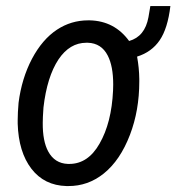

<svg xmlns="http://www.w3.org/2000/svg" viewBox="-20 -606 584 636"><path d="M122.1 -219.2Q121.6 -209 121.6 -199.2Q121.1 -138.7 139.6 -104.5Q161.1 -64.5 205.1 -63Q207.5 -63 209.5 -63Q271.5 -63 309.6 -129.9Q349.6 -199.2 354.5 -306.2Q355 -316.4 355 -326.2Q355 -386.7 336.9 -421.9Q315.9 -462.9 271 -464.4Q268.6 -464.4 266.1 -464.4Q210.9 -464.4 173.8 -409.2Q135.7 -351.6 124 -250ZM41.5 -265.6Q51.8 -346.2 85.9 -411.1Q120.1 -475.6 168.9 -507.8Q215.8 -538.6 272 -538.6Q274.4 -538.6 277.3 -538.6Q359.4 -536.6 407.7 -470.2Q460 -484.9 471.7 -548.8L478 -585.9H544.4Q535.6 -511.7 509 -472.7Q482.4 -433.6 434.1 -418.5Q440.9 -381.3 441.4 -344.7Q441.4 -340.3 441.4 -335.9Q441.4 -240.2 410.6 -159.7Q378.4 -75.2 323.7 -31.2Q271.5 10.7 206.1 10.3Q203.1 10.3 200.2 10.3Q126.5 8.3 84 -47.1Q41.5 -102.5 38.6 -196.3Q38.6 -201.7 38.6 -208Q38.6 -231.9 41.5 -265.6Z"/></svg>

Font: MAUL Condensed Italic
Style: Condenced Regular Italic
Weight: 400
Italic angle: -12°
Designer: MAUL
Version: Version 1.0; 2020; ttfautohint (v1.8.3)